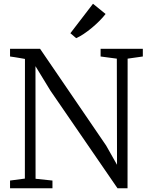

<svg xmlns="http://www.w3.org/2000/svg" viewBox="-20 -1003 797 1023"><path d="M33.5 0V-41L112.5 -51.5L113 -689Q101 -691.5 87.5 -693.5Q74 -695.5 60.5 -698Q47 -700.5 33.5 -702V-743H193.5L545.5 -227.5L603.5 -125L602.5 -690.5L516 -702V-743H741V-702L660 -690.5L659.5 0H606L249 -519.5L169 -650.5L169.5 -50.5L259.5 -41V0ZM385.5 -800 355 -826 475.5 -983 542.5 -928.5Q530 -912 511 -892.8Q492 -873.5 469.8 -855Q447.5 -836.5 425.8 -822Q404 -807.5 386.5 -800Z"/></svg>

Font: Merriweather 28pt Light
Style: Regular
Weight: 300
Version: Version 2.100